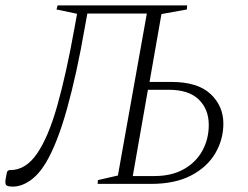

<svg xmlns="http://www.w3.org/2000/svg" viewBox="-25 -680 916 710"><path d="M288 -575Q259 -408 223 -278.5Q187 -149 144 -77Q118 -34 86 -12Q54 10 23 10Q2 10 -2.5 4Q-7 -2 -4 -19L1 -45L8 -51H13Q70 -51 112 -112Q154 -173 187 -290Q220 -407 250 -574L260 -629L184 -645L188 -660H667L666 -645L572 -628L528 -377H609Q706 -377 753.5 -332.5Q801 -288 801 -223Q801 -164 771 -113Q741 -62 681.5 -31Q622 0 534 0H336L337 -14L411 -31L518 -630H298ZM466 -29H546Q610 -29 655 -54.5Q700 -80 723.5 -123Q747 -166 747 -218Q747 -276 710 -312Q673 -348 599 -348H522Z"/></svg>

Font: Spectral ExtraLight
Style: Italic
Weight: 275
Italic angle: -10°
Designer: Jean-Baptiste Levee
Foundry: Production Type
Version: Version 2.001